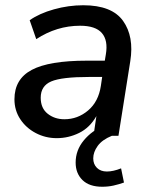

<svg xmlns="http://www.w3.org/2000/svg" viewBox="-20 -517 577 731"><path d="M196 9Q153 9 116 -10.5Q79 -30 57 -63.5Q35 -97 35 -139Q35 -216 101 -251Q167 -286 310 -286H379L383 -310Q392 -363 368 -391Q344 -419 285 -419Q196 -419 118 -368L93 -440Q130 -466 185.5 -481.5Q241 -497 297 -497Q406 -497 448.5 -437.5Q491 -378 476 -284L431 0H336L347 -75Q322 -31 281.5 -11Q241 9 196 9ZM225 -63Q276 -63 315.5 -96.5Q355 -130 364 -190L369 -224H319Q215 -224 175 -207Q135 -190 135 -145Q135 -105 161.5 -84Q188 -63 225 -63ZM369 194Q320 194 294 168.5Q268 143 268 102Q268 55 299 17.5Q330 -20 377 -39L406 0Q369 15 352 38.5Q335 62 335 86Q335 108 349 122Q363 136 387 136Q411 136 441 124L452 178Q432 185 412 189.5Q392 194 369 194Z"/></svg>

Font: Nunito Sans SemiBold
Style: Italic
Weight: 600
Italic angle: -9°
Designer: Vernon Adams
Foundry: Vernon Adams
Version: Version 3.006; ttfautohint (v1.8.3)